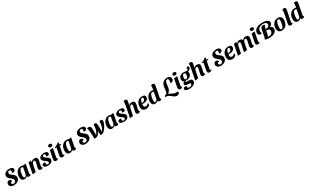

<svg xmlns="http://www.w3.org/2000/svg" viewBox="700 -4320 13011 8085"><g transform="rotate(-30 7205.0 -277.5)"><path d="M209 21Q141 21 95 -0.5Q49 -22 26 -58Q3 -94 3 -136Q3 -173 18.5 -202Q34 -231 61.5 -248.5Q89 -266 126 -266Q153 -266 174.5 -256Q196 -246 208.5 -228.5Q221 -211 221 -187Q221 -182 220 -176Q219 -170 218 -165Q212 -167 205.5 -168Q199 -169 193 -169Q171 -169 157 -154Q143 -139 143 -114Q143 -84 166.5 -64.5Q190 -45 230 -45Q257 -45 281 -56Q305 -67 320 -90Q335 -113 335 -148Q335 -183 317 -210Q299 -237 271.5 -260.5Q244 -284 214 -307Q185 -329 159 -354Q133 -379 116.5 -410.5Q100 -442 100 -484Q100 -531 122.5 -568Q145 -605 182.5 -629.5Q220 -654 267 -667Q314 -680 364 -680Q417 -680 459 -668Q501 -656 525.5 -631Q550 -606 550 -567Q550 -533 535 -509Q520 -485 496 -472.5Q472 -460 445 -460Q428 -460 413.5 -464.5Q399 -469 389 -476Q399 -490 406 -508Q413 -526 413 -545Q413 -577 397 -597Q381 -617 340 -617Q305 -617 280 -594.5Q255 -572 255 -534Q255 -503 272.5 -479Q290 -455 317 -434.5Q344 -414 373 -392Q403 -370 430.5 -344Q458 -318 475.5 -284Q493 -250 493 -204Q493 -149 468 -107Q443 -65 401.5 -36.5Q360 -8 309.5 6.5Q259 21 209 21Z M713 20Q659 20 625 -4.5Q591 -29 575 -72.5Q559 -116 559 -173Q559 -248 581 -313Q603 -378 642.5 -427Q682 -476 735 -503Q788 -530 850 -530Q901 -530 955 -510L1084 -526L1008 -127Q1007 -118 1005 -106Q1003 -94 1003 -85Q1003 -68 1012.5 -55.5Q1022 -43 1042 -41Q1036 -20 1020 -6.5Q1004 7 983.5 13.5Q963 20 941 20Q911 20 887.5 5.5Q864 -9 857 -37Q831 -12 794.5 4Q758 20 713 20ZM766 -42Q798 -42 818.5 -65Q839 -88 851 -121Q863 -154 868 -185L915 -446Q899 -458 881.5 -464Q864 -470 849 -470Q820 -470 797 -449Q774 -428 757.5 -392Q741 -356 730.5 -311.5Q720 -267 715.5 -221Q711 -175 711 -134Q711 -98 722 -70Q733 -42 766 -42Z M1519 20Q1479 20 1453.5 -1.5Q1428 -23 1428 -69Q1428 -91 1434 -124.5Q1440 -158 1449 -196Q1458 -234 1466.5 -272Q1475 -310 1481.5 -342Q1488 -374 1488 -395Q1488 -421 1476 -437Q1464 -453 1439 -453Q1406 -453 1384 -427.5Q1362 -402 1348 -364.5Q1334 -327 1327 -291L1270 0L1113 16L1216 -510L1345 -526L1331 -432Q1359 -483 1405.5 -506.5Q1452 -530 1507 -530Q1570 -530 1605.5 -501Q1641 -472 1641 -412Q1641 -385 1635 -350.5Q1629 -316 1620 -278Q1611 -240 1602.5 -204Q1594 -168 1588 -137.5Q1582 -107 1582 -88Q1582 -69 1590.5 -56.5Q1599 -44 1621 -41Q1612 -10 1582.5 5Q1553 20 1519 20Z M1863 22Q1827 22 1792 16Q1757 10 1728.5 -3Q1700 -16 1683 -37Q1666 -58 1666 -87Q1667 -116 1681 -133.5Q1695 -151 1718 -160Q1741 -169 1766 -169Q1782 -169 1798 -165.5Q1814 -162 1825 -153Q1820 -137 1817 -123Q1814 -109 1814 -91Q1815 -66 1833 -50Q1851 -34 1881 -34Q1914 -34 1935.5 -51Q1957 -68 1957 -94Q1957 -120 1939 -141.5Q1921 -163 1893 -182Q1865 -201 1835 -221Q1807 -241 1782.5 -263Q1758 -285 1742.5 -312.5Q1727 -340 1727 -376Q1728 -414 1749 -443.5Q1770 -473 1804.5 -492Q1839 -511 1881 -520.5Q1923 -530 1966 -530Q2007 -530 2047 -520Q2087 -510 2113 -487Q2139 -464 2138 -425Q2138 -384 2111.5 -363Q2085 -342 2048 -342Q2033 -342 2016 -345.5Q1999 -349 1986 -358Q1992 -370 1995 -384Q1998 -398 1999 -413Q1999 -442 1983 -459Q1967 -476 1936 -476Q1909 -476 1889.5 -461Q1870 -446 1869 -418Q1869 -396 1883 -376.5Q1897 -357 1920.5 -339Q1944 -321 1970 -304Q2003 -283 2032.5 -260.5Q2062 -238 2080.5 -210Q2099 -182 2098 -142Q2098 -93 2067.5 -56.5Q2037 -20 1984 0.5Q1931 21 1863 22Z M2262 20Q2221 20 2196 -2Q2171 -24 2171 -66Q2171 -81 2174 -105Q2177 -129 2181.5 -155.5Q2186 -182 2191 -206Q2196 -230 2199 -245L2252 -510L2409 -526L2330 -127Q2329 -119 2327 -106.5Q2325 -94 2325 -85Q2325 -68 2334.5 -55.5Q2344 -43 2364 -41Q2355 -10 2325 5Q2295 20 2262 20ZM2357 -594Q2318 -594 2292.5 -612Q2267 -630 2267 -664Q2267 -700 2294 -718.5Q2321 -737 2360 -737Q2399 -737 2424 -719Q2449 -701 2449 -666Q2449 -630 2422.5 -612Q2396 -594 2357 -594Z M2571 20Q2532 20 2504 -2Q2476 -24 2476 -66Q2476 -86 2481.5 -119.5Q2487 -153 2494 -191Q2501 -229 2508.5 -263.5Q2516 -298 2519 -319L2548 -465H2483L2487 -495Q2541 -513 2594 -543.5Q2647 -574 2694 -614H2733L2711 -510H2789L2780 -465H2702L2639 -142Q2636 -128 2634 -115.5Q2632 -103 2632 -91Q2631 -59 2645.5 -49Q2660 -39 2690 -45Q2678 -19 2659.5 -5Q2641 9 2618 14.5Q2595 20 2571 20Z M2922 20Q2868 20 2834 -4.5Q2800 -29 2784 -72.5Q2768 -116 2768 -173Q2768 -248 2790 -313Q2812 -378 2851.5 -427Q2891 -476 2944 -503Q2997 -530 3059 -530Q3110 -530 3164 -510L3293 -526L3217 -127Q3216 -118 3214 -106Q3212 -94 3212 -85Q3212 -68 3221.5 -55.5Q3231 -43 3251 -41Q3245 -20 3229 -6.5Q3213 7 3192.5 13.5Q3172 20 3150 20Q3120 20 3096.5 5.5Q3073 -9 3066 -37Q3040 -12 3003.5 4Q2967 20 2922 20ZM2975 -42Q3007 -42 3027.5 -65Q3048 -88 3060 -121Q3072 -154 3077 -185L3124 -446Q3108 -458 3090.5 -464Q3073 -470 3058 -470Q3029 -470 3006 -449Q2983 -428 2966.5 -392Q2950 -356 2939.5 -311.5Q2929 -267 2924.5 -221Q2920 -175 2920 -134Q2920 -98 2931 -70Q2942 -42 2975 -42Z M3686 21Q3618 21 3572 -0.5Q3526 -22 3503 -58Q3480 -94 3480 -136Q3480 -173 3495.5 -202Q3511 -231 3538.5 -248.5Q3566 -266 3603 -266Q3630 -266 3651.5 -256Q3673 -246 3685.5 -228.5Q3698 -211 3698 -187Q3698 -182 3697 -176Q3696 -170 3695 -165Q3689 -167 3682.5 -168Q3676 -169 3670 -169Q3648 -169 3634 -154Q3620 -139 3620 -114Q3620 -84 3643.5 -64.5Q3667 -45 3707 -45Q3734 -45 3758 -56Q3782 -67 3797 -90Q3812 -113 3812 -148Q3812 -183 3794 -210Q3776 -237 3748.5 -260.5Q3721 -284 3691 -307Q3662 -329 3636 -354Q3610 -379 3593.5 -410.5Q3577 -442 3577 -484Q3577 -531 3599.5 -568Q3622 -605 3659.5 -629.5Q3697 -654 3744 -667Q3791 -680 3841 -680Q3894 -680 3936 -668Q3978 -656 4002.5 -631Q4027 -606 4027 -567Q4027 -533 4012 -509Q3997 -485 3973 -472.5Q3949 -460 3922 -460Q3905 -460 3890.5 -464.5Q3876 -469 3866 -476Q3876 -490 3883 -508Q3890 -526 3890 -545Q3890 -577 3874 -597Q3858 -617 3817 -617Q3782 -617 3757 -594.5Q3732 -572 3732 -534Q3732 -503 3749.5 -479Q3767 -455 3794 -434.5Q3821 -414 3850 -392Q3880 -370 3907.5 -344Q3935 -318 3952.5 -284Q3970 -250 3970 -204Q3970 -149 3945 -107Q3920 -65 3878.5 -36.5Q3837 -8 3786.5 6.5Q3736 21 3686 21Z M4156 18Q4147 18 4137.5 17.5Q4128 17 4118 15Q4116 -67 4113 -143Q4110 -219 4105 -285Q4100 -351 4092 -400Q4086 -443 4078 -465Q4070 -487 4051 -498Q4069 -515 4091.5 -522.5Q4114 -530 4142 -530Q4183 -530 4205 -515.5Q4227 -501 4237 -472Q4247 -443 4250 -400Q4251 -384 4252 -357Q4253 -330 4253.5 -298Q4254 -266 4254 -235Q4254 -199 4253.5 -158Q4253 -117 4253 -75Q4282 -108 4305.5 -152.5Q4329 -197 4346 -247Q4363 -297 4372 -346.5Q4381 -396 4381 -440Q4381 -454 4379.5 -468.5Q4378 -483 4374 -498Q4387 -511 4407 -520.5Q4427 -530 4454 -530Q4486 -530 4502 -515.5Q4518 -501 4524 -476Q4530 -451 4532 -418Q4533 -401 4534 -379.5Q4535 -358 4535.5 -332.5Q4536 -307 4536 -279.5Q4536 -252 4536 -224Q4536 -195 4536 -158Q4536 -121 4535 -75Q4564 -108 4587.5 -152.5Q4611 -197 4627.5 -247Q4644 -297 4653 -346.5Q4662 -396 4662 -440Q4662 -454 4661 -468.5Q4660 -483 4655 -498Q4669 -512 4691 -521Q4713 -530 4738 -530Q4761 -530 4777 -522.5Q4793 -515 4801.5 -498.5Q4810 -482 4810 -455Q4810 -425 4799 -386Q4788 -347 4770 -305Q4752 -263 4729.5 -223.5Q4707 -184 4684 -152Q4646 -101 4609.5 -63Q4573 -25 4533 -4Q4493 17 4443 17Q4436 17 4428.5 16.5Q4421 16 4414 15Q4414 -36 4412.5 -84.5Q4411 -133 4409 -183Q4366 -105 4327 -61.5Q4288 -18 4247 0Q4206 18 4156 18Z M4978 20Q4924 20 4890 -4.5Q4856 -29 4840 -72.5Q4824 -116 4824 -173Q4824 -248 4846 -313Q4868 -378 4907.5 -427Q4947 -476 5000 -503Q5053 -530 5115 -530Q5166 -530 5220 -510L5349 -526L5273 -127Q5272 -118 5270 -106Q5268 -94 5268 -85Q5268 -68 5277.5 -55.5Q5287 -43 5307 -41Q5301 -20 5285 -6.5Q5269 7 5248.5 13.5Q5228 20 5206 20Q5176 20 5152.5 5.5Q5129 -9 5122 -37Q5096 -12 5059.5 4Q5023 20 4978 20ZM5031 -42Q5063 -42 5083.5 -65Q5104 -88 5116 -121Q5128 -154 5133 -185L5180 -446Q5164 -458 5146.5 -464Q5129 -470 5114 -470Q5085 -470 5062 -449Q5039 -428 5022.5 -392Q5006 -356 4995.5 -311.5Q4985 -267 4980.5 -221Q4976 -175 4976 -134Q4976 -98 4987 -70Q4998 -42 5031 -42Z M5553 22Q5517 22 5482 16Q5447 10 5418.5 -3Q5390 -16 5373 -37Q5356 -58 5356 -87Q5357 -116 5371 -133.5Q5385 -151 5408 -160Q5431 -169 5456 -169Q5472 -169 5488 -165.5Q5504 -162 5515 -153Q5510 -137 5507 -123Q5504 -109 5504 -91Q5505 -66 5523 -50Q5541 -34 5571 -34Q5604 -34 5625.5 -51Q5647 -68 5647 -94Q5647 -120 5629 -141.5Q5611 -163 5583 -182Q5555 -201 5525 -221Q5497 -241 5472.5 -263Q5448 -285 5432.5 -312.5Q5417 -340 5417 -376Q5418 -414 5439 -443.5Q5460 -473 5494.5 -492Q5529 -511 5571 -520.5Q5613 -530 5656 -530Q5697 -530 5737 -520Q5777 -510 5803 -487Q5829 -464 5828 -425Q5828 -384 5801.5 -363Q5775 -342 5738 -342Q5723 -342 5706 -345.5Q5689 -349 5676 -358Q5682 -370 5685 -384Q5688 -398 5689 -413Q5689 -442 5673 -459Q5657 -476 5626 -476Q5599 -476 5579.5 -461Q5560 -446 5559 -418Q5559 -396 5573 -376.5Q5587 -357 5610.5 -339Q5634 -321 5660 -304Q5693 -283 5722.5 -260.5Q5752 -238 5770.5 -210Q5789 -182 5788 -142Q5788 -93 5757.5 -56.5Q5727 -20 5674 0.5Q5621 21 5553 22Z M6252 20Q6212 20 6186.5 -1.5Q6161 -23 6161 -69Q6161 -91 6167 -124.5Q6173 -158 6182 -196Q6191 -234 6199.5 -272Q6208 -310 6214.5 -342Q6221 -374 6221 -395Q6221 -421 6209 -437Q6197 -453 6172 -453Q6139 -453 6117 -427.5Q6095 -402 6081 -364.5Q6067 -327 6060 -291L6003 0L5846 16L5937 -445L6072 -446Q6102 -488 6145.5 -509Q6189 -530 6241 -530Q6303 -530 6338.5 -501Q6374 -472 6374 -411Q6374 -385 6368 -350.5Q6362 -316 6353 -278Q6344 -240 6335.5 -204Q6327 -168 6321 -137.5Q6315 -107 6315 -88Q6315 -69 6323.5 -56.5Q6332 -44 6354 -41Q6345 -10 6315.5 5Q6286 20 6252 20ZM6068 -417 5934 -433Q5943 -475 5950.5 -521Q5958 -567 5963.5 -611.5Q5969 -656 5971 -691Q5971 -703 5970.5 -713.5Q5970 -724 5969 -734Q5988 -745 6008 -749.5Q6028 -754 6047 -754Q6081 -754 6105.5 -736Q6130 -718 6129 -674Q6129 -660 6125.5 -637.5Q6122 -615 6116 -587.5Q6110 -560 6102 -530.5Q6094 -501 6085.5 -472Q6077 -443 6068 -417Z M6630 20Q6571 20 6526 -2Q6481 -24 6456.5 -69Q6432 -114 6432 -184Q6432 -248 6450 -309.5Q6468 -371 6505.5 -421Q6543 -471 6601 -500.5Q6659 -530 6739 -530Q6780 -530 6815 -519.5Q6850 -509 6871 -483Q6892 -457 6892 -410Q6892 -357 6861 -319Q6830 -281 6773.5 -260Q6717 -239 6639 -237Q6627 -236 6612.5 -236.5Q6598 -237 6587 -237Q6586 -224 6585 -210.5Q6584 -197 6584 -186Q6584 -138 6603 -111.5Q6622 -85 6671 -85Q6712 -85 6748.5 -103.5Q6785 -122 6804 -156Q6818 -150 6823.5 -138Q6829 -126 6829 -112Q6829 -75 6803 -45Q6777 -15 6732 2.5Q6687 20 6630 20ZM6593 -283Q6628 -283 6658 -292.5Q6688 -302 6711.5 -319Q6735 -336 6748 -362Q6761 -388 6761 -420Q6760 -447 6749.5 -461.5Q6739 -476 6716 -476Q6694 -476 6674 -461.5Q6654 -447 6638.5 -421Q6623 -395 6611.5 -360Q6600 -325 6593 -283Z M7067 20Q7013 20 6979 -4.5Q6945 -29 6929 -72.5Q6913 -116 6913 -173Q6913 -248 6935 -313Q6957 -378 6996.5 -427Q7036 -476 7089 -503Q7142 -530 7204 -530Q7230 -530 7254 -526Q7278 -522 7298 -514L7433 -488Q7417 -403 7400 -312.5Q7383 -222 7362 -127Q7361 -118 7359 -106Q7357 -94 7357 -85Q7357 -68 7366.5 -55.5Q7376 -43 7396 -41Q7390 -20 7374 -6.5Q7358 7 7337.5 13.5Q7317 20 7295 20Q7265 20 7241.5 5.5Q7218 -9 7211 -37Q7185 -12 7148.5 4Q7112 20 7067 20ZM7120 -42Q7152 -42 7172.5 -65Q7193 -88 7205 -121Q7217 -154 7222 -185L7269 -446Q7253 -458 7235.5 -464Q7218 -470 7203 -470Q7174 -470 7151 -449Q7128 -428 7111.5 -392Q7095 -356 7084.5 -311.5Q7074 -267 7069.5 -221Q7065 -175 7065 -134Q7065 -98 7076 -70Q7087 -42 7120 -42ZM7431 -478 7280 -487Q7291 -541 7298 -591.5Q7305 -642 7306 -681Q7306 -696 7305.5 -708.5Q7305 -721 7303 -734Q7318 -743 7340 -748.5Q7362 -754 7384 -754Q7416 -754 7441 -737Q7466 -720 7465 -675Q7465 -662 7460.5 -632Q7456 -602 7448.5 -562Q7441 -522 7431 -478Z M7713 -54 7651 -79Q7684 -107 7701.5 -146Q7719 -185 7727.5 -237.5Q7736 -290 7740 -359Q7748 -461 7786 -533.5Q7824 -606 7889.5 -644.5Q7955 -683 8043 -683Q8093 -683 8132.5 -665.5Q8172 -648 8195.5 -615.5Q8219 -583 8218 -536Q8218 -504 8205 -475.5Q8192 -447 8168 -428.5Q8144 -410 8109 -410Q8092 -410 8077 -415Q8062 -420 8053 -428Q8066 -442 8073 -471Q8080 -500 8081 -529Q8081 -574 8062.5 -597Q8044 -620 8015 -620Q7982 -620 7961 -600.5Q7940 -581 7927 -545Q7914 -509 7907 -459Q7900 -409 7894 -349Q7888 -277 7865 -218Q7842 -159 7804 -117.5Q7766 -76 7713 -54ZM8038 189Q7988 189 7945.5 169.5Q7903 150 7865.5 120.5Q7828 91 7792 61.5Q7756 32 7718.5 12.5Q7681 -7 7639 -7Q7623 -7 7612.5 -5Q7602 -3 7594 1Q7587 -4 7583.5 -13Q7580 -22 7580 -31Q7580 -47 7588 -60Q7596 -73 7613.5 -81Q7631 -89 7661 -89Q7694 -89 7732 -75Q7770 -61 7811 -39.5Q7852 -18 7893.5 3.5Q7935 25 7974.5 39.5Q8014 54 8049 54Q8071 54 8090.5 49.5Q8110 45 8128 37Q8145 46 8153 62.5Q8161 79 8161 97Q8161 118 8146.5 139.5Q8132 161 8105 175Q8078 189 8038 189Z M8303 20Q8262 20 8237 -2Q8212 -24 8212 -66Q8212 -81 8215 -105Q8218 -129 8222.5 -155.5Q8227 -182 8232 -206Q8237 -230 8240 -245L8293 -510L8450 -526L8371 -127Q8370 -119 8368 -106.5Q8366 -94 8366 -85Q8366 -68 8375.5 -55.5Q8385 -43 8405 -41Q8396 -10 8366 5Q8336 20 8303 20ZM8398 -594Q8359 -594 8333.5 -612Q8308 -630 8308 -664Q8308 -700 8335 -718.5Q8362 -737 8401 -737Q8440 -737 8465 -719Q8490 -701 8490 -666Q8490 -630 8463.5 -612Q8437 -594 8398 -594Z M8639 199Q8598 199 8559.5 194.5Q8521 190 8491.5 179Q8462 168 8445 148.5Q8428 129 8428 100Q8429 64 8453.5 43Q8478 22 8518 22Q8546 22 8566.5 31.5Q8587 41 8600 56Q8590 64 8585.5 73Q8581 82 8581 94Q8581 119 8604 129.5Q8627 140 8670 140Q8701 140 8730 130.5Q8759 121 8778 100Q8797 79 8797 46Q8798 15 8769.5 7.5Q8741 0 8677 0Q8623 0 8588.5 -8.5Q8554 -17 8537.5 -35Q8521 -53 8520 -81Q8521 -115 8542.5 -144Q8564 -173 8595 -193Q8557 -209 8535.5 -240.5Q8514 -272 8514 -320Q8514 -390 8549 -436.5Q8584 -483 8642.5 -506.5Q8701 -530 8770 -530Q8804 -530 8825.5 -526Q8847 -522 8863.5 -517.5Q8880 -513 8899 -513Q8938 -513 8956.5 -534Q8975 -555 8975 -584Q8975 -607 8960 -627Q8975 -641 8992 -648Q9009 -655 9027 -655Q9052 -655 9067 -640.5Q9082 -626 9082 -600Q9082 -569 9064 -539.5Q9046 -510 9014 -489.5Q8982 -469 8939 -463Q8949 -448 8954 -429.5Q8959 -411 8959 -388Q8959 -321 8925 -273Q8891 -225 8833 -200Q8775 -175 8703 -175Q8693 -175 8682 -175.5Q8671 -176 8660 -177Q8652 -171 8646.5 -163Q8641 -155 8641 -144Q8641 -127 8662 -123Q8683 -119 8724 -119H8785Q8871 -119 8909 -89Q8947 -59 8946 -7Q8946 45 8918 83.5Q8890 122 8844.5 147.5Q8799 173 8745.5 186Q8692 199 8639 199ZM8718 -227Q8755 -227 8776.5 -253Q8798 -279 8808.5 -317.5Q8819 -356 8820 -393Q8819 -428 8804.5 -453Q8790 -478 8755 -478Q8728 -478 8708.5 -462.5Q8689 -447 8676.5 -421Q8664 -395 8658 -364.5Q8652 -334 8652 -304Q8652 -269 8668 -248Q8684 -227 8718 -227Z M9421 20Q9381 20 9355.5 -1.5Q9330 -23 9330 -69Q9330 -91 9336 -124.5Q9342 -158 9351 -196Q9360 -234 9368.5 -272Q9377 -310 9383.5 -342Q9390 -374 9390 -395Q9390 -421 9378 -437Q9366 -453 9341 -453Q9308 -453 9286 -427.5Q9264 -402 9250 -364.5Q9236 -327 9229 -291L9172 0L9015 16L9106 -445L9241 -446Q9271 -488 9314.5 -509Q9358 -530 9410 -530Q9472 -530 9507.5 -501Q9543 -472 9543 -411Q9543 -385 9537 -350.5Q9531 -316 9522 -278Q9513 -240 9504.5 -204Q9496 -168 9490 -137.5Q9484 -107 9484 -88Q9484 -69 9492.5 -56.5Q9501 -44 9523 -41Q9514 -10 9484.5 5Q9455 20 9421 20ZM9237 -417 9103 -433Q9112 -475 9119.5 -521Q9127 -567 9132.5 -611.5Q9138 -656 9140 -691Q9140 -703 9139.5 -713.5Q9139 -724 9138 -734Q9157 -745 9177 -749.5Q9197 -754 9216 -754Q9250 -754 9274.5 -736Q9299 -718 9298 -674Q9298 -660 9294.5 -637.5Q9291 -615 9285 -587.5Q9279 -560 9271 -530.5Q9263 -501 9254.5 -472Q9246 -443 9237 -417Z M9720 20Q9681 20 9653 -2Q9625 -24 9625 -66Q9625 -86 9630.5 -119.5Q9636 -153 9643 -191Q9650 -229 9657.5 -263.5Q9665 -298 9668 -319L9697 -465H9632L9636 -495Q9690 -513 9743 -543.5Q9796 -574 9843 -614H9882L9860 -510H9938L9929 -465H9851L9788 -142Q9785 -128 9783 -115.5Q9781 -103 9781 -91Q9780 -59 9794.5 -49Q9809 -39 9839 -45Q9827 -19 9808.5 -5Q9790 9 9767 14.5Q9744 20 9720 20Z M10272 21Q10204 21 10158 -0.5Q10112 -22 10089 -58Q10066 -94 10066 -136Q10066 -173 10081.5 -202Q10097 -231 10124.5 -248.5Q10152 -266 10189 -266Q10216 -266 10237.5 -256Q10259 -246 10271.5 -228.5Q10284 -211 10284 -187Q10284 -182 10283 -176Q10282 -170 10281 -165Q10275 -167 10268.5 -168Q10262 -169 10256 -169Q10234 -169 10220 -154Q10206 -139 10206 -114Q10206 -84 10229.5 -64.5Q10253 -45 10293 -45Q10320 -45 10344 -56Q10368 -67 10383 -90Q10398 -113 10398 -148Q10398 -183 10380 -210Q10362 -237 10334.5 -260.5Q10307 -284 10277 -307Q10248 -329 10222 -354Q10196 -379 10179.5 -410.5Q10163 -442 10163 -484Q10163 -531 10185.5 -568Q10208 -605 10245.5 -629.5Q10283 -654 10330 -667Q10377 -680 10427 -680Q10480 -680 10522 -668Q10564 -656 10588.5 -631Q10613 -606 10613 -567Q10613 -533 10598 -509Q10583 -485 10559 -472.5Q10535 -460 10508 -460Q10491 -460 10476.5 -464.5Q10462 -469 10452 -476Q10462 -490 10469 -508Q10476 -526 10476 -545Q10476 -577 10460 -597Q10444 -617 10403 -617Q10368 -617 10343 -594.5Q10318 -572 10318 -534Q10318 -503 10335.5 -479Q10353 -455 10380 -434.5Q10407 -414 10436 -392Q10466 -370 10493.5 -344Q10521 -318 10538.5 -284Q10556 -250 10556 -204Q10556 -149 10531 -107Q10506 -65 10464.5 -36.5Q10423 -8 10372.5 6.5Q10322 21 10272 21Z M10822 20Q10763 20 10718 -2Q10673 -24 10648.5 -69Q10624 -114 10624 -184Q10624 -248 10642 -309.5Q10660 -371 10697.5 -421Q10735 -471 10793 -500.5Q10851 -530 10931 -530Q10972 -530 11007 -519.5Q11042 -509 11063 -483Q11084 -457 11084 -410Q11084 -357 11053 -319Q11022 -281 10965.5 -260Q10909 -239 10831 -237Q10819 -236 10804.5 -236.5Q10790 -237 10779 -237Q10778 -224 10777 -210.5Q10776 -197 10776 -186Q10776 -138 10795 -111.5Q10814 -85 10863 -85Q10904 -85 10940.5 -103.5Q10977 -122 10996 -156Q11010 -150 11015.5 -138Q11021 -126 11021 -112Q11021 -75 10995 -45Q10969 -15 10924 2.5Q10879 20 10822 20ZM10785 -283Q10820 -283 10850 -292.5Q10880 -302 10903.5 -319Q10927 -336 10940 -362Q10953 -388 10953 -420Q10952 -447 10941.5 -461.5Q10931 -476 10908 -476Q10886 -476 10866 -461.5Q10846 -447 10830.5 -421Q10815 -395 10803.5 -360Q10792 -325 10785 -283Z M11794 20Q11754 20 11728.5 -1.5Q11703 -23 11703 -69Q11703 -91 11709 -124.5Q11715 -158 11724 -196Q11733 -234 11741.5 -272Q11750 -310 11756.5 -342Q11763 -374 11763 -394Q11763 -420 11751 -436.5Q11739 -453 11713 -453Q11687 -453 11668 -437Q11649 -421 11636 -395.5Q11623 -370 11615 -342.5Q11607 -315 11603 -291L11546 0L11389 16L11443 -243Q11446 -256 11450 -276Q11454 -296 11458 -318Q11462 -340 11465 -360.5Q11468 -381 11468 -395Q11468 -420 11456.5 -436.5Q11445 -453 11418 -453Q11392 -453 11373.5 -437.5Q11355 -422 11342.5 -397.5Q11330 -373 11322.5 -345Q11315 -317 11310 -291L11253 0L11096 16L11199 -510L11328 -526L11314 -432Q11341 -484 11385.5 -507Q11430 -530 11485 -530Q11536 -530 11568 -510Q11600 -490 11612 -445Q11639 -491 11684 -510.5Q11729 -530 11780 -530Q11844 -530 11879.5 -501Q11915 -472 11915 -411Q11915 -385 11909 -350.5Q11903 -316 11894.5 -278Q11886 -240 11877.5 -204Q11869 -168 11863 -137.5Q11857 -107 11857 -88Q11857 -69 11865.5 -56.5Q11874 -44 11896 -41Q11887 -10 11857 5Q11827 20 11794 20Z M12069 20Q12028 20 12003 -2Q11978 -24 11978 -66Q11978 -81 11981 -105Q11984 -129 11988.5 -155.5Q11993 -182 11998 -206Q12003 -230 12006 -245L12059 -510L12216 -526L12137 -127Q12136 -119 12134 -106.5Q12132 -94 12132 -85Q12132 -68 12141.5 -55.5Q12151 -43 12171 -41Q12162 -10 12132 5Q12102 20 12069 20ZM12164 -594Q12125 -594 12099.5 -612Q12074 -630 12074 -664Q12074 -700 12101 -718.5Q12128 -737 12167 -737Q12206 -737 12231 -719Q12256 -701 12256 -666Q12256 -630 12229.5 -612Q12203 -594 12164 -594Z M12606 23Q12557 23 12516 17.5Q12475 12 12447.5 1.5Q12420 -9 12411 -23Q12425 -33 12433.5 -46.5Q12442 -60 12448.5 -81.5Q12455 -103 12460 -135L12521 -451Q12532 -513 12561.5 -545Q12591 -577 12652 -577Q12685 -577 12707 -564.5Q12729 -552 12732 -532Q12705 -521 12696.5 -494Q12688 -467 12682 -439L12670 -379H12698Q12756 -380 12790 -398Q12824 -416 12839.5 -445Q12855 -474 12854 -507Q12854 -563 12805.5 -593Q12757 -623 12668 -623Q12623 -623 12578 -612Q12533 -601 12496 -577Q12459 -553 12436.5 -515.5Q12414 -478 12414 -425Q12413 -397 12419 -372.5Q12425 -348 12441 -317Q12428 -305 12410.5 -299Q12393 -293 12378 -293Q12342 -293 12316.5 -310Q12291 -327 12277.5 -356Q12264 -385 12264 -421Q12264 -494 12312.5 -554Q12361 -614 12453 -650Q12545 -686 12677 -686Q12739 -686 12796 -676.5Q12853 -667 12897 -647.5Q12941 -628 12966 -596.5Q12991 -565 12991 -520Q12991 -485 12974.5 -454Q12958 -423 12929.5 -399.5Q12901 -376 12865 -361Q12895 -352 12923 -334.5Q12951 -317 12968.5 -287.5Q12986 -258 12985 -214Q12984 -160 12959 -116Q12934 -72 12886.5 -41Q12839 -10 12768.5 6.5Q12698 23 12606 23ZM12634 -45Q12695 -45 12738 -67Q12781 -89 12803 -127Q12825 -165 12825 -211Q12825 -267 12784 -289.5Q12743 -312 12657 -314L12621 -128Q12614 -92 12604.5 -73Q12595 -54 12584 -47Q12596 -46 12608.5 -45.5Q12621 -45 12634 -45Z M13234 20Q13184 20 13147 5.5Q13110 -9 13086 -35.5Q13062 -62 13051 -97Q13040 -132 13040 -173Q13040 -244 13059 -308.5Q13078 -373 13115.5 -423Q13153 -473 13209 -501.5Q13265 -530 13340 -530Q13392 -530 13428.5 -515.5Q13465 -501 13488.5 -475Q13512 -449 13523 -414.5Q13534 -380 13534 -339Q13534 -268 13515 -203.5Q13496 -139 13458.5 -88.5Q13421 -38 13365 -9Q13309 20 13234 20ZM13251 -40Q13278 -40 13299.5 -62.5Q13321 -85 13336.5 -122.5Q13352 -160 13362.5 -205.5Q13373 -251 13378 -298Q13383 -345 13383 -385Q13383 -423 13370 -446.5Q13357 -470 13323 -470Q13296 -470 13274 -448Q13252 -426 13236.5 -389Q13221 -352 13211 -306.5Q13201 -261 13196 -214Q13191 -167 13191 -125Q13191 -88 13204 -64Q13217 -40 13251 -40Z M13675 20Q13634 20 13608.5 -2Q13583 -24 13583 -66Q13583 -83 13586.5 -108.5Q13590 -134 13596 -166.5Q13602 -199 13610.5 -237.5Q13619 -276 13628 -319.5Q13637 -363 13647 -410.5Q13657 -458 13667 -507Q13677 -564 13683 -610Q13689 -656 13689 -688Q13689 -702 13688 -713.5Q13687 -725 13684 -734Q13700 -743 13722 -748.5Q13744 -754 13765 -754Q13797 -754 13822.5 -737.5Q13848 -721 13848 -677Q13848 -667 13845 -645Q13842 -623 13837 -593.5Q13832 -564 13825.5 -531.5Q13819 -499 13813 -467Q13791 -361 13777 -293Q13763 -225 13755 -185.5Q13747 -146 13743.5 -126.5Q13740 -107 13739 -99Q13738 -91 13738 -85Q13738 -68 13747 -55.5Q13756 -43 13776 -41Q13771 -20 13755 -6.5Q13739 7 13718 13.5Q13697 20 13675 20Z M14012 20Q13958 20 13924 -4.5Q13890 -29 13874 -72.5Q13858 -116 13858 -173Q13858 -248 13880 -313Q13902 -378 13941.5 -427Q13981 -476 14034 -503Q14087 -530 14149 -530Q14175 -530 14199 -526Q14223 -522 14243 -514L14378 -488Q14362 -403 14345 -312.5Q14328 -222 14307 -127Q14306 -118 14304 -106Q14302 -94 14302 -85Q14302 -68 14311.5 -55.5Q14321 -43 14341 -41Q14335 -20 14319 -6.5Q14303 7 14282.5 13.5Q14262 20 14240 20Q14210 20 14186.5 5.5Q14163 -9 14156 -37Q14130 -12 14093.5 4Q14057 20 14012 20ZM14065 -42Q14097 -42 14117.5 -65Q14138 -88 14150 -121Q14162 -154 14167 -185L14214 -446Q14198 -458 14180.5 -464Q14163 -470 14148 -470Q14119 -470 14096 -449Q14073 -428 14056.5 -392Q14040 -356 14029.5 -311.5Q14019 -267 14014.5 -221Q14010 -175 14010 -134Q14010 -98 14021 -70Q14032 -42 14065 -42ZM14376 -478 14225 -487Q14236 -541 14243 -591.5Q14250 -642 14251 -681Q14251 -696 14250.5 -708.5Q14250 -721 14248 -734Q14263 -743 14285 -748.5Q14307 -754 14329 -754Q14361 -754 14386 -737Q14411 -720 14410 -675Q14410 -662 14405.5 -632Q14401 -602 14393.5 -562Q14386 -522 14376 -478Z"/></g></svg>

Font: Sansita Swashed Light SemiBold
Style: Regular
Weight: 600
Version: Version 1.003